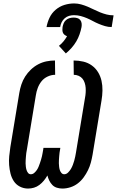

<svg xmlns="http://www.w3.org/2000/svg" viewBox="-20 -1086 679 1114"><path d="M342 8Q325 8 309.5 3Q294 -2 283.5 -13Q273 -24 266 -38Q259 -52 255 -68Q246 -52 234.5 -38Q223 -24 208.5 -13Q194 -2 177 3Q160 8 143 8Q117 8 95 -3.5Q73 -15 60 -35Q47 -55 41 -79Q35 -103 33 -128.5Q31 -154 33.5 -180Q36 -206 40 -232L92 -547Q96 -571 104 -595.5Q112 -620 126 -642Q140 -664 159.5 -682.5Q179 -701 202 -713Q225 -725 249.5 -730Q274 -735 299 -735L300 -652Q278 -652 256.5 -642Q235 -632 221 -614.5Q207 -597 199 -575.5Q191 -554 188 -533L136 -218Q134 -208 132.5 -198Q131 -188 130.5 -178Q130 -168 129 -158Q128 -148 128.5 -138Q129 -128 130 -118.5Q131 -109 134 -99.5Q137 -90 143 -82.5Q149 -75 159 -75Q170 -75 179 -83Q188 -91 194 -100Q200 -109 204 -119Q208 -129 211.5 -139Q215 -149 218 -159Q221 -169 223.5 -179.5Q226 -190 227.5 -200Q229 -210 231 -220L232 -228H330L329 -221Q327 -210 325.5 -200Q324 -190 323.5 -179.5Q323 -169 322 -159Q321 -149 321.5 -139Q322 -129 323 -119Q324 -109 327 -99.5Q330 -90 336.5 -82.5Q343 -75 353 -75Q365 -75 375 -85Q385 -95 391.5 -106Q398 -117 402.5 -129Q407 -141 410.5 -153Q414 -165 416.5 -177.5Q419 -190 421 -202L473 -517Q476 -532 477 -547Q478 -562 477 -576.5Q476 -591 471.5 -605Q467 -619 458.5 -629.5Q450 -640 436.5 -646Q423 -652 408 -652L407 -735Q436 -735 463.5 -728.5Q491 -722 513 -706Q535 -690 549 -667Q563 -644 569 -617Q575 -590 574.5 -561Q574 -532 569 -503L517 -188Q513 -165 507 -142.5Q501 -120 490.5 -98.5Q480 -77 465.5 -57Q451 -37 431.5 -22Q412 -7 388.5 0.5Q365 8 342 8ZM329 -929H250Q255 -957 267.5 -983.5Q280 -1010 303 -1029.5Q326 -1049 354 -1057.5Q382 -1066 410 -1066Q431 -1066 450.5 -1060.5Q470 -1055 488 -1047.5Q506 -1040 524 -1031Q542 -1022 560.5 -1014.5Q579 -1007 598.5 -1002Q618 -997 639 -997L628 -929Q608 -929 589.5 -934.5Q571 -940 553 -947.5Q535 -955 518.5 -964Q502 -973 484.5 -980.5Q467 -988 448 -993Q429 -998 409 -998Q395 -998 381 -994Q367 -990 355.5 -980Q344 -970 337.5 -956.5Q331 -943 329 -929ZM362 -776 322 -820Q337 -832 348.5 -846Q360 -860 369 -876Q361 -879 354.5 -884Q348 -889 345 -896.5Q342 -904 342 -912.5Q342 -921 343 -929Q345 -940 349.5 -951Q354 -962 363.5 -970Q373 -978 384.5 -981Q396 -984 407 -984Q418 -984 428.5 -981Q439 -978 445.5 -970Q452 -962 453.5 -951Q455 -940 453 -929Q449 -908 441.5 -886.5Q434 -865 422.5 -845.5Q411 -826 395.5 -808.5Q380 -791 362 -776Z"/></svg>

Font: Iosevka Semibold Extended
Style: Italic
Weight: 600
Width: 7
Italic angle: -9°
Monospace: yes
Designer: Belleve Invis
Foundry: Belleve Invis
Version: Version 32.5.0; ttfautohint (v1.8.4)